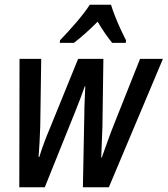

<svg xmlns="http://www.w3.org/2000/svg" viewBox="-20 -786 704 806"><path d="M61 0 62 -539H153L149 -257Q148 -221 146 -188Q144 -155 142 -127H145Q153 -154 165.5 -187.5Q178 -221 188 -244L308 -539H414L410 -255Q409 -225 407.5 -190.5Q406 -156 405 -124H407Q419 -157 432.5 -195Q446 -233 461 -270L568 -539H664L437 0H328L334 -307Q334 -335 335.5 -364Q337 -393 338 -424H336Q327 -399 318 -374.5Q309 -350 298 -323L168 0ZM232 -617Q264 -650 299 -690.5Q334 -731 357 -766H446Q452 -746 463 -718Q474 -690 486.5 -663Q499 -636 509 -617L508 -606H451Q437 -623 421 -646Q405 -669 390 -695Q335 -640 290 -606H231Z"/></svg>

Font: Noto Sans Condensed Medium
Style: Italic
Weight: 500
Width: 3
Italic angle: -12°
Designer: Monotype Design Team
Foundry: Monotype Imaging Inc.
Version: Version 2.013; ttfautohint (v1.8.4.7-5d5b)